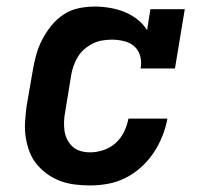

<svg xmlns="http://www.w3.org/2000/svg" viewBox="-20 -558 640 586"><path d="M255 8Q231 8 207.5 5Q184 2 163 -6Q142 -14 124 -27Q106 -40 92 -57Q78 -74 70 -95Q62 -116 58.5 -139Q55 -162 56.5 -185.5Q58 -209 61 -233L80 -343Q84 -367 90.5 -390.5Q97 -414 108.5 -436.5Q120 -459 136.5 -479.5Q153 -500 174.5 -514Q196 -528 220.5 -533Q245 -538 269 -538Q292 -538 315.5 -534Q339 -530 360 -521.5Q381 -513 399 -499Q417 -485 429 -466L439 -530H544L514 -349H409Q413 -368 408 -386.5Q403 -405 390 -416.5Q377 -428 358.5 -432.5Q340 -437 321 -437Q307 -437 292 -434.5Q277 -432 263 -425Q249 -418 237 -407.5Q225 -397 217 -383.5Q209 -370 204 -355.5Q199 -341 197 -327L179 -217Q176 -202 175.5 -187Q175 -172 177 -158Q179 -144 185.5 -131.5Q192 -119 202 -110Q212 -101 226 -97Q240 -93 255 -93Q275 -93 296 -100Q317 -107 333 -121.5Q349 -136 358.5 -155.5Q368 -175 372 -196H491Q486 -169 475.5 -142.5Q465 -116 449 -92Q433 -68 411 -48Q389 -28 363 -15Q337 -2 309.5 3Q282 8 255 8Z"/></svg>

Font: Iosevka Curly Slab ExObl
Style: Bold
Weight: 700
Width: 7
Italic angle: -9°
Monospace: yes
Designer: Belleve Invis
Foundry: Belleve Invis
Version: Version 11.0.0; ttfautohint (v1.8.3)